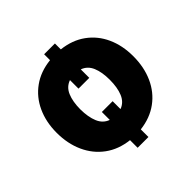

<svg xmlns="http://www.w3.org/2000/svg" viewBox="-170 -739 948 948"><g transform="rotate(-45 303.5 -265.5)"><path d="M343.4 -591.6V-550.4Q415.5 -542.3 467 -505Q518.5 -467.7 545.6 -408.2Q572.8 -348.7 572.8 -273.4Q572.8 -197.4 545.6 -136.9Q518.5 -76.3 467 -38.4Q415.5 -0.4 343.4 8.2V61.4H268.1V8.2Q196 0 144.4 -38Q92.7 -76 65.2 -136.7Q37.6 -197.4 37.6 -273.4Q37.6 -348.7 65.2 -408.6Q92.7 -468.4 144.4 -505.5Q196 -542.6 268.1 -550.4V-591.6ZM343.4 -188.6V-133.5Q378.2 -146.3 393.3 -182.9Q408.4 -219.5 408.4 -273.4Q408.4 -327.1 393.3 -362.7Q378.2 -398.4 343.4 -410.9V-351.6H268.1V-411.2Q233 -399.1 217.7 -363.1Q202.4 -327.1 202.1 -273.4Q202.4 -219.1 217.7 -182.4Q233 -145.6 268.1 -133.2V-188.6Z"/></g></svg>

Font: Inter UI Extra Bold
Style: Regular
Weight: 800
Designer: Rasmus Andersson
Foundry: rsms
Version: 3.2;8d6f07862